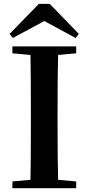

<svg xmlns="http://www.w3.org/2000/svg" viewBox="-20 -985 463 1005"><path d="M211.9 -875 46.9 -786.1 30.3 -807.6 183.6 -964.8H240.2L392.6 -807.6L376 -786.1ZM378.9 -742.2V-706.1L284.2 -697.3Q281.2 -597.7 281.2 -394.5V-345.7Q281.2 -143.6 284.2 -43.9L378.9 -35.2V0H44.9V-35.2L139.6 -43.9Q141.6 -142.6 141.6 -345.7V-394.5Q141.6 -596.7 139.6 -697.3L44.9 -706.1V-742.2Z"/></svg>

Font: GenRyuMin TW TTF Bold
Style: Regular
Weight: 700
Version: Version 1.300